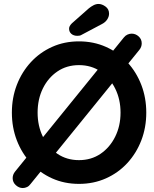

<svg xmlns="http://www.w3.org/2000/svg" viewBox="-20 -919 779 970"><path d="M95 31Q76 31 60 16.5Q44 2 44 -19Q44 -37 56 -52L606 -730Q614 -740 624.5 -744.5Q635 -749 645 -749Q665 -749 680.5 -735Q696 -721 696 -700Q696 -682 684 -667L134 11Q127 21 116.5 26Q106 31 95 31ZM719 -350Q719 -275 694 -210Q669 -145 623.5 -95.5Q578 -46 515.5 -18Q453 10 379 10Q305 10 243 -18Q181 -46 135.5 -95.5Q90 -145 65 -210Q40 -275 40 -350Q40 -425 65 -490Q90 -555 135.5 -604.5Q181 -654 243 -682Q305 -710 379 -710Q453 -710 515.5 -682Q578 -654 623.5 -604.5Q669 -555 694 -490Q719 -425 719 -350ZM589 -350Q589 -417 562 -471.5Q535 -526 488 -558Q441 -590 379 -590Q317 -590 270 -558Q223 -526 196.5 -472Q170 -418 170 -350Q170 -283 196.5 -228.5Q223 -174 270 -142Q317 -110 379 -110Q441 -110 488 -142Q535 -174 562 -228.5Q589 -283 589 -350ZM371 -738Q352 -738 340.5 -748Q329 -758 329 -774Q329 -781 332.5 -787.5Q336 -794 343 -801L429 -877Q440 -886 452.5 -892.5Q465 -899 478 -899Q495 -899 513 -886Q531 -873 531 -850Q531 -835 521.5 -820.5Q512 -806 494 -797L394 -744Q388 -740 382 -739Q376 -738 371 -738Z"/></svg>

Font: Quicksand Light
Style: Bold
Weight: 700
Version: Version 3.004